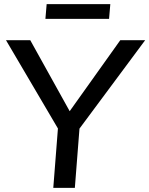

<svg xmlns="http://www.w3.org/2000/svg" viewBox="-20 -906 720 926"><path d="M237 0 262 -320 279 -253 9 -712H126L327 -350H302L560 -712H680L339 -253L366 -320L341 0ZM199 -815 205 -886H512L506 -815Z"/></svg>

Font: Muli SemiBold
Style: Italic
Weight: 600
Italic angle: -4.541°
Designer: Vernon Adams
Foundry: Vernon Adams
Version: Version 2.100; ttfautohint (v1.8.1.43-b0c9)